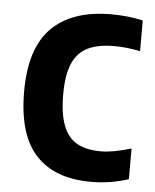

<svg xmlns="http://www.w3.org/2000/svg" viewBox="-45 -593 519 642"><g transform="rotate(5 214.0 -272.0)"><path d="M35 -272Q35 -417.5 103.8 -485.8Q172.5 -554 303 -554Q361.5 -554 409.5 -542.5V-439.5Q365 -449 322.5 -449Q267.5 -449 233.2 -432Q199 -415 182.5 -376.8Q166 -338.5 166 -274Q166 -208 181.5 -168.5Q197 -129 228 -111.8Q259 -94.5 307 -94.5Q349.5 -94.5 409.5 -113V-10Q350 10 283.5 10Q161.5 10 98.2 -58.8Q35 -127.5 35 -272Z"/></g></svg>

Font: Encode Sans Semi Condensed SmBd
Style: Regular
Weight: 600
Width: 4
Designer: Multiple Designers
Foundry: Impallari Type
Version: Version 2.000